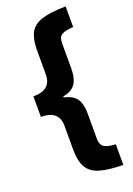

<svg xmlns="http://www.w3.org/2000/svg" viewBox="-167 -784 700 1013"><g transform="rotate(-20 183.0 -278.0)"><path d="M341 167Q260 166 211.5 152Q163 138 141.5 102Q120 66 120 0V-134Q120 -175 95.5 -197.5Q71 -220 19 -220V-335Q71 -335 95.5 -357Q120 -379 120 -421V-558Q120 -618 138.5 -654Q157 -690 205 -706Q253 -722 341 -723V-607Q301 -605 279 -594.5Q257 -584 257 -546V-404Q257 -349 236 -319Q215 -289 167 -281V-275Q216 -265 236.5 -236Q257 -207 257 -154V-11Q257 22 275 35.5Q293 49 341 51Z"/></g></svg>

Font: Noto Sans Lao ExtraCondensed ExtraBold
Style: Regular
Weight: 800
Width: 2
Designer: Monotype Design Team
Foundry: Monotype Imaging Inc.
Version: Version 2.003; ttfautohint (v1.8.4.7-5d5b)